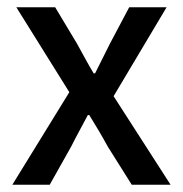

<svg xmlns="http://www.w3.org/2000/svg" viewBox="-20 -509 504 529"><path d="M14 0 171 -255 25 -489H132L192 -389Q203 -369 214.5 -348Q226 -327 238 -307H242Q252 -327 262.5 -348Q273 -369 283 -389L336 -489H439L293 -244L450 0H343L277 -105Q265 -127 252 -149Q239 -171 226 -192H222Q211 -171 199 -149Q187 -127 176 -105L117 0Z"/></svg>

Font: Source Sans 3 ExtraLight Medium
Style: Regular
Weight: 500
Version: Version 3.052;hotconv 1.1.0;makeotfexe 2.6.0